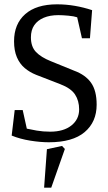

<svg xmlns="http://www.w3.org/2000/svg" viewBox="-20 -647 498 888"><path d="M206 11Q167 11 120 3.5Q73 -4 34 -20L48 -138H85L104 -52Q121 -48 150 -43Q179 -38 212 -38Q274 -38 310 -66.5Q346 -95 346 -141Q346 -181 327 -210Q308 -239 258 -258L147 -301Q117 -313 94 -332.5Q71 -352 58 -382.5Q45 -413 45 -456Q45 -536 96.5 -581.5Q148 -627 244 -627Q285 -627 326 -620Q367 -613 406 -600L396 -470H359L337 -567Q323 -572 296 -574.5Q269 -577 250 -577Q211 -577 182.5 -565Q154 -553 138.5 -530.5Q123 -508 123 -474Q123 -431 146.5 -406.5Q170 -382 215 -364L323 -320Q375 -301 401 -264.5Q427 -228 427 -163Q427 -83 371.5 -36Q316 11 206 11ZM184 221 197 43 267 28 280 42 217 221Z"/></svg>

Font: Manuale
Style: Regular
Weight: 400
Designer: Eduardo Tunni / Pablo Cosgaya
Foundry: Eduardo Tunni / Pablo Cosgaya
Version: Version 1.002